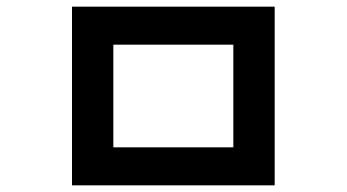

<svg xmlns="http://www.w3.org/2000/svg" viewBox="-20 -662 1040 576"><path d="M196 -106V-642H804V-106ZM320 -220H680V-528H320Z"/></svg>

Font: Zen Kaku Gothic New
Style: Bold
Weight: 700
Designer: Yoshimichi Ohira
Foundry: Positype
Version: Version 1.002